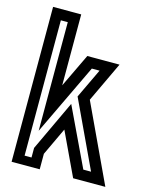

<svg xmlns="http://www.w3.org/2000/svg" viewBox="-114 -835 721 910"><g transform="rotate(15 246.0 -380.0)"><path d="M170 0H32V-760H170V-412L249 -577H407L314 -380L492 0H334L234 -212L170 -76ZM118 -175V-708H84V-44H118V-91L234 -338L370 -52H408L254 -380L323 -525H285Z"/></g></svg>

Font: Aurach Bi
Style: Regular
Weight: 400
Designer: Peter Wiegel
Foundry: Peter Wiegel
Version: Version 1.002